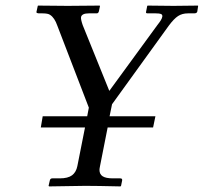

<svg xmlns="http://www.w3.org/2000/svg" viewBox="-20 -666 729 687"><path d="M365.2 -210 337.9 -71.8Q335.9 -62 335.9 -58.1Q335.9 -42.5 347.4 -35.2Q358.9 -27.8 383.8 -27.8H410.2Q418.5 -27.8 417 -20L413.1 -1L411.1 1Q324.2 -1 285.2 -1L155.8 1L153.8 -1L158.2 -20Q159.7 -27.8 167 -27.8H193.8Q223.1 -27.8 237.8 -38.8Q252.4 -49.8 256.8 -71.8L284.2 -210H126L132.8 -250H292L297.9 -280.8L185.1 -574.2Q175.3 -602.5 159.2 -612.8Q151.9 -618.2 131.8 -618.2H120.1Q115.7 -618.2 112.5 -619.6Q109.4 -621.1 110.8 -625L115.2 -645L116.2 -646Q209 -645 222.2 -645L335.9 -646L337.9 -645L334 -626Q332 -618.2 326.2 -618.2H297.9Q272.9 -618.2 270 -605Q268.6 -597.2 275.9 -576.2L371.1 -340.8L543 -576.2Q558.6 -595.7 560.1 -604Q561 -606 561 -607.9Q561 -613.8 555.9 -616Q550.8 -618.2 537.1 -618.2H507.8Q500.5 -618.2 502.9 -625L506.8 -645L508.8 -646Q587.9 -645 601.1 -645L688 -646L689 -645L686 -625Q684.6 -618.2 674.8 -618.2H652.8Q631.8 -618.2 617.2 -608.6Q602.5 -599.1 584 -574.2L380.9 -293L372.1 -250H536.1L527.8 -210Z"/></svg>

Font: Common Serif
Style: Italic
Weight: 400
Italic angle: -12°
Designer: Philipp H. Poll, Khaled Hosny
Foundry: Stefan Peev, Context Ltd.
Version: Version 1.026